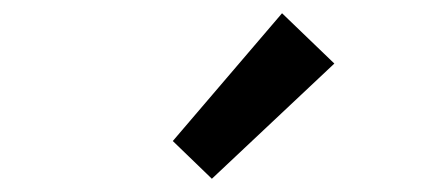

<svg xmlns="http://www.w3.org/2000/svg" viewBox="-20 -914 655 290"><path d="M300 -644 485 -818 406 -894 241 -701Z"/></svg>

Font: Noto Sans JP Medium
Style: Regular
Weight: 500
Designer: Ryoko NISHIZUKA 西塚涼子 (kana, bopomofo & ideographs); Paul D. Hunt (Latin, Greek & Cyrillic); Sandoll Communications 산돌커뮤니
Foundry: Adobe
Version: Version 2.004;hotconv 1.0.118;makeotfexe 2.5.65603